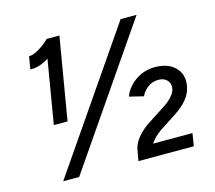

<svg xmlns="http://www.w3.org/2000/svg" viewBox="-100 -824 1063 948"><g transform="rotate(-15 431.0 -350.0)"><path d="M201.7 -661.5 214.7 -700H278.7L207.8 -280H137.7ZM213.8 -700 254.7 -652.7Q209.8 -612.3 171.2 -592.8Q132.5 -573.3 96.8 -575.2L107.5 -640.2Q127.2 -638.8 158.7 -657.5Q190.2 -676.2 213.8 -700ZM591.5 -700H673.2L192.2 0H110.5ZM602.5 -173.8 682 -225.5Q709.3 -242.2 728.8 -264Q748.2 -285.8 749.8 -305.3Q753.2 -329.5 737.4 -345.9Q721.7 -362.3 693.3 -362.3Q663.8 -362.3 640.2 -345.3Q616.5 -328.3 604.3 -302L532 -319.8Q549 -365.3 592.8 -396.2Q636.7 -427.2 692.7 -427.2Q760.5 -427.2 796.3 -390.7Q832.2 -354.2 822.8 -297.7Q816.7 -261.3 793.2 -232Q769.8 -202.7 727.8 -175.2L654.8 -127.7Q620.8 -105.8 598.2 -79.6Q575.7 -53.3 570.3 -19L505.2 -56.5Q510.2 -86 535.7 -117Q561.2 -148 602.5 -173.8ZM505.2 -56.5 560 -64.7H788.7L778.2 0H495.2Z"/></g></svg>

Font: Oak Sans Light Italic
Style: Regular
Weight: 400
Italic angle: -9.5°
Foundry: Erik Kennedy, Walven
Version: Version 1.000;Glyphs 3.1.2 (3151)